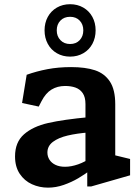

<svg xmlns="http://www.w3.org/2000/svg" viewBox="-20 -872 660 904"><path d="M390.8 -83.9 382.4 -97V-382.1Q382.4 -414.3 369.7 -433.1Q356.9 -451.9 335.6 -459.6Q314.2 -467.3 286.2 -467.2Q250.4 -467.2 222.7 -450.4Q195 -433.7 175.1 -394.9L162.4 -370.2L83.9 -387.1L105.6 -519.9Q152 -536.5 203.4 -546.3Q254.8 -556.1 314.6 -556.1Q382.1 -556.1 427.2 -541.2Q472.3 -526.2 497.5 -488Q522.6 -449.8 522.6 -381.3V-118.3L500.5 -145.9L592.5 -123.5V-46.6L409.1 6H390.8ZM50.8 -135.4Q50.8 -202.5 92.9 -239.5Q135.1 -276.6 207.2 -293Q279.4 -309.3 400.2 -320.6L399.5 -248.5Q342 -244.1 298.4 -233.8Q254.8 -223.5 229 -204Q203.2 -184.4 203.2 -153.8Q203.2 -135.2 213 -119.8Q222.9 -104.4 241.6 -95.6Q260.2 -86.8 286.4 -86.8Q315.3 -86.8 348.3 -98.4Q381.3 -110 410.6 -131.7V-74.5Q379.4 -51 348.1 -32.6Q316.8 -14.2 279.9 -1.3Q243.1 11.5 205.9 11.5Q165.8 11.5 130.3 -4.6Q94.9 -20.7 72.8 -53.8Q50.8 -87 50.8 -135.4ZM189.8 -729.1Q189.8 -764.4 205 -792.4Q220.2 -820.3 247.7 -836.3Q275.2 -852.2 310 -852.2Q344.8 -852.2 372.3 -836.3Q399.8 -820.3 415 -792.4Q430.2 -764.4 430.2 -729.1Q430.2 -693.8 415 -665.5Q399.8 -637.3 372.3 -621.4Q344.8 -605.4 310 -605.4Q275.2 -605.4 247.7 -621.4Q220.2 -637.3 205 -665.5Q189.8 -693.8 189.8 -729.1ZM372.2 -729.1Q372.2 -757.2 355.2 -775Q338.1 -792.9 310 -792.9Q281.5 -792.9 264.4 -775Q247.2 -757.2 247.2 -729.1Q247.2 -701 264.6 -682.9Q281.9 -664.8 310 -664.8Q338.1 -664.8 355.2 -682.9Q372.2 -701 372.2 -729.1Z"/></svg>

Font: Monaspace Xenon Var ExtraLight
Style: Regular
Weight: 200
Designer: Riley Cran and the Lettermatic Team
Version: Version 1.200 (Monaspace Xenon Var)